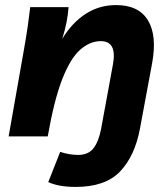

<svg xmlns="http://www.w3.org/2000/svg" viewBox="-20 -537 663 756"><path d="M531 -30Q511 77 453 138Q395 199 278 199Q211 199 170 180L217 61Q253 73 288 73Q327 73 347.5 47.5Q368 22 378 -29L425 -285Q441 -375 377 -375Q334 -375 295.5 -341Q257 -307 225 -225Q193 -143 168 0H14L74 -340Q84 -397 89.5 -435.5Q95 -474 99 -509H250Q246 -450 225 -384Q264 -448 317.5 -482.5Q371 -517 437 -517Q526 -517 562.5 -457Q599 -397 579 -288Z"/></svg>

Font: Livvic
Style: Bold Italic
Weight: 700
Italic angle: -10°
Designer: Jacques Le Bailly, Baron von Fonthausen
Version: Version 1.001; ttfautohint (v1.8.2)